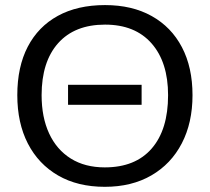

<svg xmlns="http://www.w3.org/2000/svg" viewBox="-20 -718 818 748"><path d="M730 -347.2Q730 -239.7 688.2 -159.4Q646.5 -79.1 569.8 -34.7Q493.2 9.8 388.2 9.8Q282.7 9.8 206.3 -34.4Q129.9 -78.6 88.6 -158.7Q47.4 -238.8 47.4 -347.2Q47.4 -457.5 88.1 -535.9Q128.9 -614.3 205.3 -656.2Q281.7 -698.2 389.2 -698.2Q494.6 -698.2 571 -655.5Q647.5 -612.8 688.7 -534.2Q730 -455.6 730 -347.2ZM634.8 -347.2Q634.8 -475.6 570.6 -548.8Q506.3 -622.1 389.2 -622.1Q271 -622.1 206.5 -549.8Q142.1 -477.5 142.1 -347.2Q142.1 -261.2 171.4 -198Q200.7 -134.8 255.9 -100.3Q311 -65.9 388.2 -65.9Q507.3 -65.9 571 -139.4Q634.8 -212.9 634.8 -347.2ZM531.7 -387.7V-309.6H245.1V-387.7Z"/></svg>

Font: Arimo
Style: Regular
Weight: 400
Designer: Steve Matteson
Foundry: Monotype Imaging Inc.
Version: Version 1.33